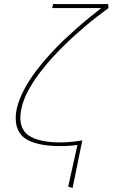

<svg xmlns="http://www.w3.org/2000/svg" viewBox="-20 -720 558 952"><path d="M518 -680 516 -700H243L239 -680H482Q453 -657 421.5 -631.5Q390 -606 359 -578.5Q328 -551 297 -522Q263 -489 227 -450Q191 -411 158 -367Q125 -323 100.5 -277.5Q76 -232 64 -185Q55 -145 59.5 -110.5Q64 -76 86 -50Q109 -24 153.5 -11Q198 2 253.5 4Q309 6 364 -1L318 205L340 212L388 -24Q336 -15 291 -14Q246 -13 209.5 -18.5Q173 -24 147 -35Q121 -46 106 -62Q87 -84 82.5 -114Q78 -144 86 -181Q95 -224 119 -269Q143 -314 176 -357.5Q209 -401 244.5 -439.5Q280 -478 312 -508Q333 -529 357 -550Q381 -571 406.5 -593Q432 -615 460 -636.5Q488 -658 518 -680Z"/></svg>

Font: Advent Pro Thin
Style: Italic
Weight: 250
Italic angle: -12°
Version: Version 3.000